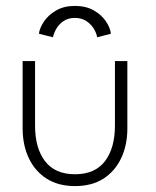

<svg xmlns="http://www.w3.org/2000/svg" viewBox="-20 -617 526 649"><path d="M98.5 -192Q98.5 -116.5 132.2 -72.2Q166 -28 233.5 -28Q301 -28 334.8 -72.2Q368.5 -116.5 368.5 -192V-410.5H410.5V-183Q410.5 -127 389.8 -82.8Q369 -38.5 329.8 -13.2Q290.5 12 233.5 12Q177 12 137.5 -13.2Q98 -38.5 77.2 -82.8Q56.5 -127 56.5 -183V-410.5H98.5ZM159 -491 111.5 -503Q114 -522.5 128.5 -544.2Q143 -566 169.5 -581.5Q196 -597 233 -597Q270.5 -597 296.8 -582Q323 -567 337.8 -545.2Q352.5 -523.5 355 -503L308.5 -491Q306 -505.5 296.8 -520.5Q287.5 -535.5 271.5 -546Q255.5 -556.5 233 -556.5Q211 -556.5 195.2 -546Q179.5 -535.5 170.8 -520.5Q162 -505.5 159 -491Z"/></svg>

Font: League Spartan Thin ExtraLight
Style: Regular
Weight: 250
Version: Version 2.002